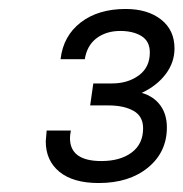

<svg xmlns="http://www.w3.org/2000/svg" viewBox="-20 -820 409 428"><path d="M369 -712Q369 -681 349.5 -655Q330 -629 296 -613Q323 -605 337.5 -585Q352 -565 352 -536Q352 -481 310 -446.5Q268 -412 200 -412Q143 -412 112.5 -437Q82 -462 82 -505Q82 -507 84 -529H138Q136 -519 136 -512Q136 -461 206 -461Q248 -461 273.5 -480Q299 -499 299 -534Q299 -561 277.5 -573Q256 -585 222 -585H181L188 -634H230Q265 -634 289.5 -652Q314 -670 314 -703Q314 -728 295.5 -739.5Q277 -751 248 -751Q217 -751 195.5 -735Q174 -719 169 -688H115Q121 -740 160 -770Q199 -800 260 -800Q309 -800 339 -776.5Q369 -753 369 -712Z"/></svg>

Font: Chivo
Style: Italic
Weight: 400
Italic angle: -8.05°
Designer: Hector Gatti
Foundry: Omnibus-Type
Version: Version 1.007